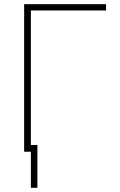

<svg xmlns="http://www.w3.org/2000/svg" viewBox="-20 -727 575 920"><path d="M488.3 -676.8H127.9V-32.2H159.2V172.9H127.9V0H95.7V-707H488.3Z"/></svg>

Font: Pretendard Std Thin
Style: Regular
Weight: 100
Designer: Base glyphs from Inter by Rasmus Andersson; Hangeul glyphs from Noto Sans CJK(Source Han Sans) by Jang Soo-young and Kan
Foundry: Kil Hyung-jin
Version: Version 1.309